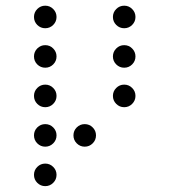

<svg xmlns="http://www.w3.org/2000/svg" viewBox="-20 -674 587 665"><path d="M175.8 -615.2Q175.8 -599.1 164.3 -587.6Q152.8 -576.2 136.7 -576.2Q120.6 -576.2 109.1 -587.6Q97.7 -599.1 97.7 -615.2Q97.7 -631.3 109.1 -642.8Q120.6 -654.3 136.7 -654.3Q152.8 -654.3 164.3 -642.8Q175.8 -631.3 175.8 -615.2ZM449.2 -615.2Q449.2 -599.1 437.7 -587.6Q426.3 -576.2 410.2 -576.2Q394 -576.2 382.6 -587.6Q371.1 -599.1 371.1 -615.2Q371.1 -631.3 382.6 -642.8Q394 -654.3 410.2 -654.3Q426.3 -654.3 437.7 -642.8Q449.2 -631.3 449.2 -615.2ZM175.8 -478.5Q175.8 -462.4 164.3 -450.9Q152.8 -439.5 136.7 -439.5Q120.6 -439.5 109.1 -450.9Q97.7 -462.4 97.7 -478.5Q97.7 -494.6 109.1 -506.1Q120.6 -517.6 136.7 -517.6Q152.8 -517.6 164.3 -506.1Q175.8 -494.6 175.8 -478.5ZM449.2 -478.5Q449.2 -462.4 437.7 -450.9Q426.3 -439.5 410.2 -439.5Q394 -439.5 382.6 -450.9Q371.1 -462.4 371.1 -478.5Q371.1 -494.6 382.6 -506.1Q394 -517.6 410.2 -517.6Q426.3 -517.6 437.7 -506.1Q449.2 -494.6 449.2 -478.5ZM175.8 -341.8Q175.8 -325.7 164.3 -314.2Q152.8 -302.7 136.7 -302.7Q120.6 -302.7 109.1 -314.2Q97.7 -325.7 97.7 -341.8Q97.7 -357.9 109.1 -369.4Q120.6 -380.9 136.7 -380.9Q152.8 -380.9 164.3 -369.4Q175.8 -357.9 175.8 -341.8ZM449.2 -341.8Q449.2 -325.7 437.7 -314.2Q426.3 -302.7 410.2 -302.7Q394 -302.7 382.6 -314.2Q371.1 -325.7 371.1 -341.8Q371.1 -357.9 382.6 -369.4Q394 -380.9 410.2 -380.9Q426.3 -380.9 437.7 -369.4Q449.2 -357.9 449.2 -341.8ZM175.8 -205.1Q175.8 -189 164.3 -177.5Q152.8 -166 136.7 -166Q120.6 -166 109.1 -177.5Q97.7 -189 97.7 -205.1Q97.7 -221.2 109.1 -232.7Q120.6 -244.1 136.7 -244.1Q152.8 -244.1 164.3 -232.7Q175.8 -221.2 175.8 -205.1ZM312.5 -205.1Q312.5 -189 301 -177.5Q289.6 -166 273.4 -166Q257.3 -166 245.8 -177.5Q234.4 -189 234.4 -205.1Q234.4 -221.2 245.8 -232.7Q257.3 -244.1 273.4 -244.1Q289.6 -244.1 301 -232.7Q312.5 -221.2 312.5 -205.1ZM175.8 -68.4Q175.8 -52.2 164.3 -40.8Q152.8 -29.3 136.7 -29.3Q120.6 -29.3 109.1 -40.8Q97.7 -52.2 97.7 -68.4Q97.7 -84.5 109.1 -95.9Q120.6 -107.4 136.7 -107.4Q152.8 -107.4 164.3 -95.9Q175.8 -84.5 175.8 -68.4Z"/></svg>

Font: DatDot Light
Style: Regular
Weight: 300
Designer: GGBot
Version: 1.00